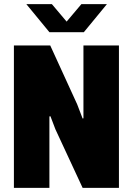

<svg xmlns="http://www.w3.org/2000/svg" viewBox="-20 -905 640 925"><path d="M47 0V-686H222L352 -402L378 -334L382 -335V-686H553V0H378L247 -282L223 -345L218 -344V0ZM218 -750 107 -885H230L317 -782H285L372 -885H495L384 -750Z"/></svg>

Font: Chivo Mono ExtraBold
Style: Regular
Weight: 800
Monospace: yes
Designer: Hector Gatti
Foundry: Omnibus-Type
Version: Version 1.008